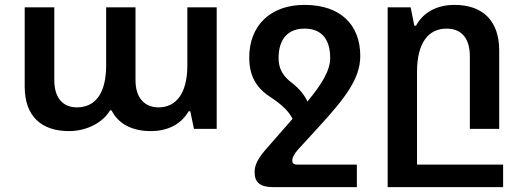

<svg xmlns="http://www.w3.org/2000/svg" viewBox="-20 -527 2143 785"><path d="M262 9C336 9 402 -27 430 -76H436C464 -20 521 9 596 9C675 9 725 -26 751 -72H758L773 0H866V-497H746V-260C746 -145 700 -88 628 -88C573 -88 534 -125 534 -199V-497H414V-260C414 -144 369 -88 294 -88C239 -88 202 -125 202 -199V-497H81V-173C81 -53 148 9 262 9Z M1439 146H1198C1179 146 1175 140 1175 129C1175 117 1183 102 1198 85L1285 -10C1390 -125 1453 -205 1453 -298C1453 -427 1371 -507 1225 -507C1084 -507 999 -421 999 -292C999 -217 1028 -168 1083 -132C1138 -96 1163 -68 1176 -41L1064 87C1029 128 1021 153 1021 177C1021 219 1044 238 1096 238H1439ZM1175 -187C1136 -216 1119 -246 1119 -290C1119 -369 1159 -410 1225 -410C1291 -410 1330 -371 1330 -290C1330 -239 1296 -183 1237 -112C1224 -140 1204 -164 1175 -187Z M2037 146H1685V-233C1685 -350 1730 -410 1806 -410C1865 -410 1901 -373 1901 -296V0H2021V-321C2021 -443 1953 -507 1838 -507C1760 -507 1707 -471 1681 -422H1674L1659 -497H1565V238H2037Z"/></svg>

Font: Noto Sans Armenian Semi
Style: Regular
Weight: 600
Designer: Monotype Design Team
Foundry: Monotype Imaging Inc.
Version: Version 1.901